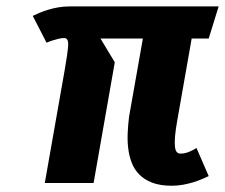

<svg xmlns="http://www.w3.org/2000/svg" viewBox="-20 -570 701 598"><path d="M577 -450 533 -200Q527 -167 525.2 -145.8Q523.5 -124.5 525 -112.5Q526.5 -100.5 531 -96Q535.5 -91.5 542.5 -91.5Q551 -91.5 559.8 -94Q568.5 -96.5 575.5 -100Q584 -104 592 -109L630 -21.5Q621 -17.5 609 -12.2Q597 -7 582.5 -2.5Q568 2 551 5.2Q534 8.5 515 8.5Q479 8.5 454.2 -1Q429.5 -10.5 413.8 -26.5Q398 -42.5 390 -63.8Q382 -85 379.2 -109Q376.5 -133 377.8 -158Q379 -183 382 -206.5L425 -450H293L337.5 -376L271.5 0H119.5L181 -349Q190.5 -403 192.2 -427.2Q194 -451.5 180 -451.5Q171 -451.5 161.5 -449Q152 -446.5 143.5 -444Q134 -441 125 -437L82 -520.5Q91 -525 103 -530Q115 -535 129.5 -539.5Q144 -544 161 -547Q178 -550 196.5 -550H661L630 -450Z"/></svg>

Font: B612
Style: Bold Italic
Weight: 700
Italic angle: -10°
Designer: Nicolas Chauveau, Thomas Paillot, Jonathan Favre-Lamarine, Jean-Luc Vinot
Foundry: AIRBUS
Version: Version 1.008